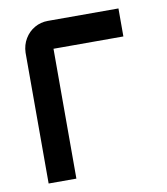

<svg xmlns="http://www.w3.org/2000/svg" viewBox="-75 -700 662 763"><g transform="rotate(-10 256.5 -318.5)"><path d="M60 0V-528Q61 -559 76 -584Q91 -609 115.5 -623Q140 -637 169 -637H454V-524H159Q162 -528 165.5 -531.5Q169 -535 172 -538V0Z"/></g></svg>

Font: Mada SemiBold
Style: Regular
Weight: 600
Designer: Khaled Hosny
Version: Version 1.5